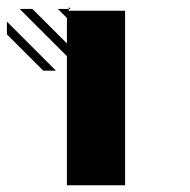

<svg xmlns="http://www.w3.org/2000/svg" viewBox="-25 -864 545 550"><path d="M99 -661.5 -5.2 -765.6V-802.1L135.4 -661.5ZM171.9 -838.5V-833.3H333.3V-333.3H166.7V-703.1L31.2 -838.5H67.7L166.7 -739.6V-812.5L140.6 -838.5ZM171.9 -838.5H177.1L171.9 -843.8Z"/></svg>

Font: 0xA000-Monochrome
Style: Monochrome
Weight: 400
Version: Version 0.1